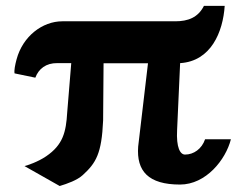

<svg xmlns="http://www.w3.org/2000/svg" viewBox="-20 -618 839 650"><path d="M63 -55.7 182.1 11.7C208 3.9 241.2 -7.8 260.3 -25.4C305.2 -66.4 324.2 -98.1 329.1 -210L330.6 -403.8H481L447.8 -122.1C441.4 -38.6 482.4 6.8 589.4 6.8C677.2 6.8 744.1 -77.1 761.7 -146.5H674.3C663.1 -113.8 635.7 -94.7 606.4 -94.7C590.3 -94.7 576.2 -117.7 579.6 -178.7L589.8 -404.3C694.3 -410.6 734.9 -509.8 740.7 -598.1H670.4C650.4 -558.6 616.7 -545.9 573.2 -545.9H190.9C124 -545.9 57.1 -495.6 36.1 -417C31.2 -398.9 27.3 -379.4 29.3 -369.6L99.6 -355C110.8 -385.3 136.2 -404.8 173.8 -404.3H221.2L207.5 -237.3C203.6 -170.9 193.4 -127.9 136.2 -88.9C108.4 -69.8 71.3 -57.6 63 -55.7Z"/></svg>

Font: Merriweather
Style: Heavy
Weight: 900
Designer: Eben Sorkin ( eben@eyebytes.com )
Foundry: Sorkin Type Co.
Version: Version 1.003